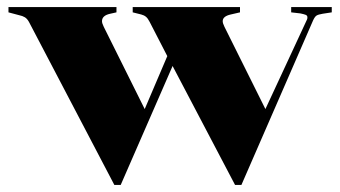

<svg xmlns="http://www.w3.org/2000/svg" viewBox="-20 -506 964 544"><path d="M634 -465Q611 -460 611 -446Q611 -440 616 -430L732 -197L850 -451Q851 -453 851 -457Q851 -462 846 -464Q841 -466 831 -468L805 -471V-486H920V-471L894 -467Q882 -465 877 -462Q872 -459 867 -448L664 18H646L469 -319L322 18H304L62 -444Q57 -453 50.5 -457Q44 -461 34 -463L4 -471V-486H310V-471L292 -467Q269 -462 269 -446Q269 -440 274 -430L390 -197L454 -347L404 -444Q399 -454 393.5 -458.5Q388 -463 380 -465L356 -471V-486H660V-471Z"/></svg>

Font: Chonburi
Style: Regular
Weight: 400
Designer: Thanarat Vachiruckul and Stawix Ruecha
Foundry: Cadson Demak & Katatrad
Version: Version 1.000